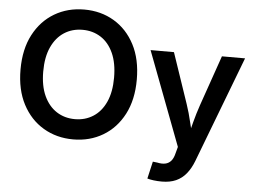

<svg xmlns="http://www.w3.org/2000/svg" viewBox="-60 -816 1463 1102"><g transform="rotate(5 671.0 -265.5)"><path d="M382.3 10.3Q286.6 10.3 210.7 -34.7Q134.8 -79.6 90.8 -163.3Q46.9 -247.1 46.9 -363.3Q46.9 -480.5 90.8 -564.2Q134.8 -647.9 210.7 -692.9Q286.6 -737.8 382.3 -737.8Q478 -737.8 553.7 -692.9Q629.4 -647.9 673.1 -564.2Q716.8 -480.5 716.8 -363.3Q716.8 -247.1 673.1 -163.3Q629.4 -79.6 553.7 -34.7Q478 10.3 382.3 10.3ZM382.3 -106.4Q441.4 -106.4 487.5 -136Q533.7 -165.5 559.8 -222.9Q585.9 -280.3 585.9 -363.3Q585.9 -446.8 559.8 -504.4Q533.7 -562 487.5 -591.6Q441.4 -621.1 382.3 -621.1Q322.8 -621.1 276.6 -591.3Q230.5 -561.5 204.1 -504.2Q177.7 -446.8 177.7 -363.3Q177.7 -280.3 204.1 -223.1Q230.5 -166 276.6 -136.2Q322.8 -106.4 382.3 -106.4ZM826.7 196.8 849.6 97.7 875 100.6Q900.9 106.4 920.9 102.5Q940.9 98.6 954.6 83.3Q968.3 67.9 975.1 39.1L985.4 1L780.8 -539.1H915.5L1014.2 -248.5Q1031.2 -198.2 1042.7 -147.9Q1054.2 -97.7 1067.9 -45.9H1034.2Q1047.4 -97.7 1060.5 -148.2Q1073.7 -198.7 1090.8 -248.5L1191.9 -539.1H1325.2L1091.8 73.2Q1075.2 116.2 1050.8 146.2Q1026.4 176.3 991.9 191.7Q957.5 207 910.6 207Q885.3 207 863 204.1Q840.8 201.2 826.7 196.8Z"/></g></svg>

Font: Inter 18pt SemiBold
Style: Regular
Weight: 600
Designer: Rasmus Andersson
Foundry: rsms
Version: Version 4.001;git-66647c0bb